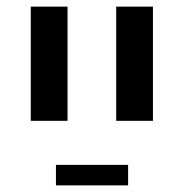

<svg xmlns="http://www.w3.org/2000/svg" viewBox="-20 -628 555 580"><path d="M149 -130H367V-68H149ZM331 -608H442V-263H331ZM73 -608H184V-263H73Z"/></svg>

Font: IBM Plex Sans Hebrew Medm
Style: Regular
Weight: 500
Designer: Mike Abbink, Paul van der Laan, Pieter van Rosmalen, Yanek Iontef
Foundry: Bold Monday
Version: Version 1.3